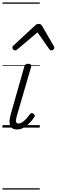

<svg xmlns="http://www.w3.org/2000/svg" viewBox="-20 -1030 459 1550"><path d="M117 15Q94 15 80 6Q66 -3 60.5 -20Q55 -37 57.5 -60.5Q60 -84 68 -112L177 -495Q181 -506 187 -510.5Q193 -515 208 -515Q222 -515 228.5 -509Q235 -503 232 -493L118 -101Q111 -78 109.5 -62.5Q108 -47 112.5 -40Q117 -33 128 -33Q145 -33 161.5 -44.5Q178 -56 194 -73.5Q210 -91 222 -109Q229 -117 236 -117.5Q243 -118 250 -112Q260 -105 261 -99.5Q262 -94 258 -87Q246 -67 225 -43.5Q204 -20 176.5 -2.5Q149 15 117 15ZM102 -623Q93 -623 86.5 -630Q80 -637 80 -645Q80 -650 82 -654Q84 -658 88 -662L264 -825Q271 -832 278.5 -834.5Q286 -837 294 -837Q301 -837 307 -834Q313 -831 318 -824L413 -660Q416 -655 417.5 -651.5Q419 -648 419 -644Q419 -635 410 -629Q401 -623 394 -623Q388 -623 384 -626Q380 -629 377 -634L283 -769L123 -634Q116 -629 111.5 -626Q107 -623 102 -623ZM0 490H301V500H0ZM0 -20H301V0H0ZM0 -505H301V-500H0ZM0 -1010H301V-1000H0Z"/></svg>

Font: Playwrite AU QLD Guides
Style: Regular
Weight: 400
Designer: Veronika Burian, José Scaglione
Foundry: TypeTogether
Version: Version 1.003